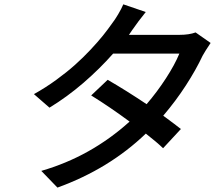

<svg xmlns="http://www.w3.org/2000/svg" viewBox="-20 -809 996 881"><path d="M877.5 -660.2 946.4 -611.9Q920.1 -572.8 909.4 -552.9Q879.6 -489.3 833.1 -417.4Q786.6 -345.5 729 -278.1Q789.4 -233.7 810 -217L728.3 -128.9Q699.6 -156.6 649.1 -196Q480.8 -34.1 243.6 51.8L169.4 -24.9Q396.3 -90.2 574.6 -251.1Q484.4 -317.8 398.4 -371.1L474.1 -442.8Q556.5 -395.2 652.7 -331Q700.6 -386.7 741.3 -449.4Q782 -512.1 802.9 -562.9H498.9Q437.1 -492.9 362.4 -428.4Q287.6 -364 207 -315L135.7 -377.1Q188.2 -406.2 237.6 -442.1Q286.9 -478 324.2 -511.4Q361.5 -544.7 395.8 -581.3Q430 -617.9 452.8 -646.3Q475.5 -674.7 495.4 -703.1Q507.1 -718 522.2 -743.4Q537.3 -768.8 545.8 -789.1L648.8 -753.9Q613.6 -710.2 585.9 -670.1L571.7 -649.1H803.6Q847.7 -649.1 877.5 -660.2Z"/></svg>

Font: Karasuma Gothic
Style: Medium Italic
Weight: 500
Italic angle: 9.39998°
Designer: Rasmus Andersson / Ryoko Nishizuka
Foundry: Genbu
Version: Version 1.00